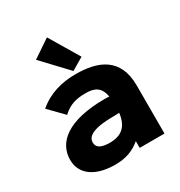

<svg xmlns="http://www.w3.org/2000/svg" viewBox="-171 -833 905 965"><g transform="rotate(-30 281.5 -351.0)"><path d="M272 -501 343 -543 241 -714 137 -644ZM219 12C283 12 326 -5 367 -39V0H511V-279C511 -440 402 -482 273 -482C193 -482 117 -462 54 -408L134 -326C177 -365 215 -374 269 -374C320 -374 353 -359 364 -300C354 -300 344 -301 339 -301C123 -301 34 -223 34 -122C34 -40 102 12 219 12ZM176 -141C176 -171 202 -203 334 -203C342 -203 354 -204 366 -204C356 -126 317 -97 248 -97C202 -98 176 -110 176 -141Z"/></g></svg>

Font: Inconsolata SemiExpanded Black
Style: Regular
Weight: 900
Width: 6
Monospace: yes
Designer: Raph Levien, Cyreal, Brenton Simpson
Foundry: Raph Levien, Cyreal, Google
Version: Version 3.100